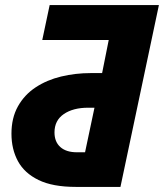

<svg xmlns="http://www.w3.org/2000/svg" viewBox="-20 -734 644 754"><path d="M278 0Q187 0 131.5 -27Q76 -54 50.5 -101Q25 -148 25 -209Q25 -271 50.5 -316.5Q76 -362 120 -391Q164 -420 220 -433.5Q276 -447 337 -447H381L407 -577H146L175 -714H604L453 0ZM282 -136H314L351 -311H326Q267 -311 230.5 -286Q194 -261 194 -214Q194 -177 217 -156.5Q240 -136 282 -136Z"/></svg>

Font: Noto Sans ExtraBold
Style: Italic
Weight: 800
Italic angle: -12°
Designer: Monotype Design Team
Foundry: Monotype Imaging Inc.
Version: Version 2.013; ttfautohint (v1.8.4.7-5d5b)